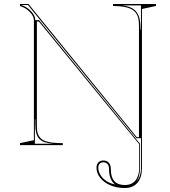

<svg xmlns="http://www.w3.org/2000/svg" viewBox="-20 -728 852 963"><path d="M692 114Q692 138 686.5 156.5Q681 175 670 188Q659 201 643 208Q627 215 606 215Q566 215 534 201.5Q502 188 483 164.5Q464 141 464 113Q464 96 473.5 86.5Q483 77 498 77Q516 77 526 88.5Q536 100 536 122Q536 200 606 200Q641 200 659.5 177Q678 154 678 114V-5L175 -620H165V-89Q165 -71 169.5 -58Q174 -45 183 -35.5Q192 -26 207 -20.5Q222 -15 244 -12.5Q266 -10 295 -10V0H80V-10L150 -25V-626Q150 -647 129.5 -668Q109 -689 80 -698V-708H123L666 -40H677V-600Q677 -622 673 -638Q669 -654 659.5 -665.5Q650 -677 635 -684Q620 -691 598 -694.5Q576 -698 547 -698V-708H762V-698L692 -683ZM155 -7H249Q223 -9 205.5 -14.5Q188 -20 177 -31.5Q166 -43 161.5 -61.5Q157 -80 157 -106V-129H155ZM685 -579H687V-701H593Q625 -697 644 -686Q663 -675 673 -654.5Q683 -634 684 -602ZM687 114V-35H664L120 -703H87Q116 -693 136.5 -671Q157 -649 157 -627H176L682 -7V114Q682 137 677.5 154Q673 171 661 187Q668 179 673 171.5Q678 164 681 155Q684 146 685.5 136Q687 126 687 114ZM557 197Q543 187 535 167.5Q527 148 527 122Q527 104 519.5 95Q512 86 498 86Q487 86 480 93Q473 100 473 113Q473 132 484 150Q495 168 514.5 180.5Q534 193 557 197Z"/></svg>

Font: Kalnia Glaze Thin
Style: Regular
Weight: 100
Designer: Frida Medrano
Foundry: Frida Medrano
Version: Version 1.110